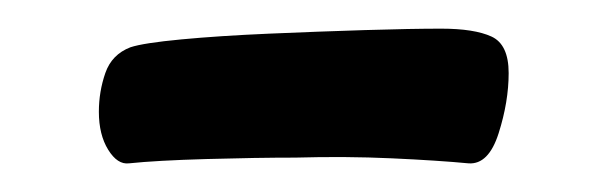

<svg xmlns="http://www.w3.org/2000/svg" viewBox="-20 -607 424 134"><path d="M70 -493Q62 -492 55.5 -502.5Q49 -513 49 -529Q49 -543 53.5 -556Q58 -569 71 -574Q80 -577 106.5 -579.5Q133 -582 167.5 -583.5Q202 -585 234.5 -586Q267 -587 288 -587Q311 -587 323 -581.5Q335 -576 335 -556Q335 -536 328 -514Q321 -492 307 -493Q286 -495 253.5 -496.5Q221 -498 186 -497Q159 -497 124 -496Q89 -495 70 -493Z"/></svg>

Font: Akaya Kanadaka
Style: Regular
Weight: 400
Designer: Vaishnavi Murthy Yerkadithaya, Juan Luis Blanco Aristondo
Version: Version 1.002; ttfautohint (v1.8.3)